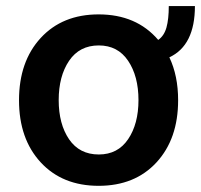

<svg xmlns="http://www.w3.org/2000/svg" viewBox="-20 -600 661 631"><path d="M534.7 -580.1H620.6Q620.6 -450.7 536.6 -411.6Q565.4 -351.1 565.4 -270.5Q565.4 -143.6 494.4 -66.4Q423.3 10.7 304.2 10.7Q185.1 10.7 113.8 -66.4Q42.5 -143.6 42.5 -270.5Q42.5 -397.9 113.8 -475.3Q185.1 -552.7 304.2 -552.7Q428.2 -552.7 500 -468.8Q519.5 -482.4 527.1 -509.8Q534.7 -537.1 534.7 -580.1ZM304.7 -92.3Q367.2 -92.3 401.1 -142.6Q435.1 -192.9 435.1 -271Q435.1 -349.6 401.1 -400.1Q367.2 -450.7 304.7 -450.7Q241.2 -450.7 207 -400.1Q172.9 -349.6 172.9 -271Q172.9 -192.4 207 -142.3Q241.2 -92.3 304.7 -92.3Z"/></svg>

Font: Interop SemBd
Style: Regular
Weight: 600
Designer: Rasmus Andersson, Google, Jang Haemin
Foundry: jhaemin
Version: Version 1.007